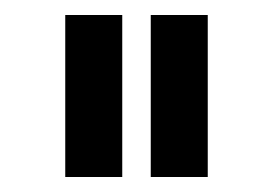

<svg xmlns="http://www.w3.org/2000/svg" viewBox="-20 -738 364 256"><path d="M67 -502H143V-718H67ZM181 -502H257V-718H181Z"/></svg>

Font: FIGSv2-sans-serif Medium
Style: Regular
Weight: 500
Designer: Matt McInerney, Pablo Impallari, Rodrigo Fuenzalida,Mirko Velimirovic
Foundry: Matt McInerney, Pablo Impallari, Rodrigo Fuenzalida
Version: Version 4.021;hotconv 1.0.109;makeotfexe 2.5.65596